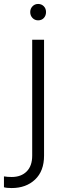

<svg xmlns="http://www.w3.org/2000/svg" viewBox="-90 -732 310 972"><path d="M-70 216V161Q-52 164 -31 164Q17 164 45 136Q73 108 73 56V-531H133V56Q133 134 87.5 177Q42 220 -31 220Q-57 220 -70 216ZM103 -712Q120 -712 131.5 -700.5Q143 -689 143 -671Q143 -653 132 -641Q121 -629 103 -629Q86 -629 74.5 -641Q63 -653 63 -671Q63 -688 74.5 -700Q86 -712 103 -712Z"/></svg>

Font: BLUETTI 2.0 Extralight
Style: Roman
Weight: 200
Designer: Stijn de Vries
Foundry: tokotype
Version: Version 2.005;October 31, 2023;FontCreator 14.0.0.2814 64-bi